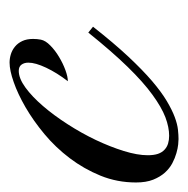

<svg xmlns="http://www.w3.org/2000/svg" viewBox="-89 -375 391 399"><g transform="rotate(-90 106.5 -175.5)"><path d="M250.5 -177.7Q216.8 -134.8 188.7 -104.7Q160.6 -74.7 137.5 -54.9Q114.3 -35.2 95.7 -24.2Q77.1 -13.2 62.5 -7.8Q47.9 -2.4 36.6 -1.2Q25.4 0 17.1 0Q13.7 0 5.9 -0.7Q-2 -1.5 -12.2 -4.4Q-22.5 -7.3 -33.2 -12.9Q-43.9 -18.6 -52.7 -28.3Q-61.5 -38.1 -67.4 -52.7Q-73.2 -67.4 -73.2 -88.4Q-73.2 -127.4 -59.1 -162.1Q-44.9 -196.8 -22.7 -226.1Q-0.5 -255.4 27.3 -278.6Q55.2 -301.8 83 -317.9Q110.8 -334 135.3 -342.5Q159.7 -351.1 175.8 -351.1Q184.6 -351.1 193.4 -348.4Q202.1 -345.7 209.2 -339.8Q216.3 -334 220.7 -324.7Q225.1 -315.4 225.1 -302.2Q225.1 -293.9 223.6 -286.1Q221.7 -276.4 211.4 -266.4Q201.2 -256.3 187.7 -248.3Q174.3 -240.2 160.4 -235.1Q146.5 -230 137.2 -230Q154.8 -252.9 165.3 -275.1Q175.8 -297.4 175.8 -312Q175.8 -320.8 171.6 -326.4Q167.5 -332 158.7 -332Q143.1 -332 124 -318.1Q105 -304.2 85.7 -281.7Q66.4 -259.3 47.9 -230.5Q29.3 -201.7 15.1 -171.9Q1 -142.1 -7.8 -113.8Q-16.6 -85.4 -16.6 -64Q-16.6 -51.3 -13.7 -42.7Q-10.7 -34.2 -5.1 -29.1Q0.5 -23.9 7.8 -21.7Q15.1 -19.5 23.9 -19.5Q41.5 -19.5 62.3 -27.3Q83 -35.2 109.1 -54.2Q135.3 -73.2 167 -105.7Q198.7 -138.2 238.3 -187.5Z"/></g></svg>

Font: Dynalight
Style: Regular
Weight: 400
Version: Version 1.000